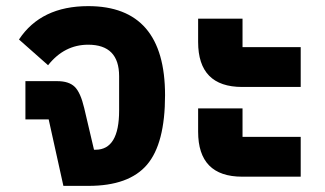

<svg xmlns="http://www.w3.org/2000/svg" viewBox="-20 -607 1062 627"><path d="M268 -587Q519 -587 519 -296Q519 -138 460 -69Q401 0 269 0H187L139 -217H63V-342H167Q205 -342 224 -323.5Q243 -305 255 -254L287 -118H292Q369 -118 369 -246V-358Q369 -461 268 -461Q190 -461 137 -394L42 -478Q114 -587 268 -587Z M771 -323Q627 -323 627 -470V-546H772V-453H962V-323ZM771 -30Q627 -30 627 -177V-253H772V-160H962V-30Z"/></svg>

Font: Anuphan
Style: Bold
Weight: 700
Designer: Mike Abbink, Paul van der Laan, Pieter van Rosmalen, Mint Tantisuwanna
Foundry: Bold Monday; Cadson Demak
Version: Version 3.002;hotconv 1.0.109;makeotfexe 2.5.65596